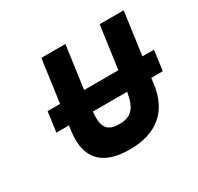

<svg xmlns="http://www.w3.org/2000/svg" viewBox="-109 -594 757 733"><g transform="rotate(-30 269.5 -228.0)"><path d="M476 -188H527L539 -276H488L514 -464H408L382 -276H231L257 -464H151L125 -276H70L58 -188H113L110 -163C95 -50 150 8 269 8C388 8 458 -50 473 -163ZM219 -188H370C358 -117 333 -96 283 -96C233 -96 211 -117 219 -188Z"/></g></svg>

Font: Hussar Tani
Style: Kurs
Weight: 700
Foundry: Cannot Into Space Fonts
Version: Version 0.92